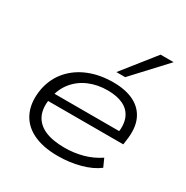

<svg xmlns="http://www.w3.org/2000/svg" viewBox="-174 -905 1026 1058"><g transform="rotate(30 339.5 -375.5)"><path d="M335 8Q237 8 172.5 -25Q108 -58 82 -120.5Q56 -183 72 -268Q88 -341 133.5 -392Q179 -443 247 -470Q315 -497 399 -497Q478 -497 531.5 -470Q585 -443 608.5 -390Q632 -337 620 -257L616 -228H116L124 -280H584L558 -263Q568 -324 551 -364Q534 -404 494 -423.5Q454 -443 394 -443Q329 -443 275.5 -420Q222 -397 187 -353.5Q152 -310 141 -249L140 -243Q129 -180 149 -137Q169 -94 218 -72Q267 -50 344 -50Q404 -50 459 -65Q514 -80 562 -112L585 -61Q542 -28 475 -10Q408 8 335 8ZM384 -554 547 -759H630L440 -554Z"/></g></svg>

Font: Nunito Sans 10pt Expanded Light
Style: Italic
Weight: 300
Width: 7
Italic angle: -9°
Designer: Vernon Adams
Foundry: Vernon Adams
Version: Version 3.101;gftools[0.9.27]